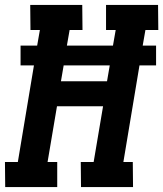

<svg xmlns="http://www.w3.org/2000/svg" viewBox="-25 -755 659 775"><path d="M-4 0 -5 -101H47L112 -491H58V-571H125L136 -634H98L97 -735H307L308 -634H256L245 -571H431L442 -634H403V-735H613L614 -634H562L551 -571H605V-491H538L473 -101H511L512 0H302L301 -101H353L391 -326H205L167 -101H206V0ZM407 -427 418 -491H232L221 -427Z"/></svg>

Font: Iosevka Etoile
Style: Bold Italic
Weight: 700
Italic angle: -9°
Designer: Belleve Invis
Foundry: Belleve Invis
Version: Version 28.1.0; ttfautohint (v1.8.4)